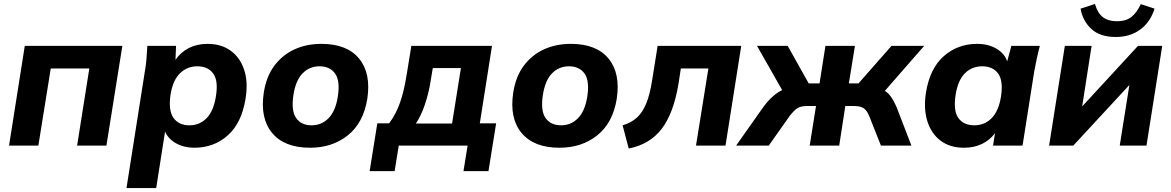

<svg xmlns="http://www.w3.org/2000/svg" viewBox="-20 -740 5953 976"><path d="M26 0 106 -507H602L521 0H372L434 -392H238L175 0Z M623 216 716 -375Q722 -407 724.5 -440.5Q727 -474 729 -507H875L872 -436Q898 -474 939.5 -495.5Q981 -517 1035 -517Q1105 -517 1153 -482Q1201 -447 1221.5 -384Q1242 -321 1228 -237Q1208 -114 1137.5 -51.5Q1067 11 968 11Q916 11 876 -11Q836 -33 819 -71L774 216ZM943 -103Q994 -103 1029.5 -138.5Q1065 -174 1077 -247Q1091 -329 1064 -366Q1037 -403 983 -403Q932 -403 895.5 -368Q859 -333 847 -260Q835 -178 862 -140.5Q889 -103 943 -103Z M1556 11Q1426 11 1363.5 -64Q1301 -139 1321 -270Q1334 -352 1375 -406.5Q1416 -461 1477 -489Q1538 -517 1614 -517Q1744 -517 1805.5 -442Q1867 -367 1847 -237Q1827 -115 1748 -52Q1669 11 1556 11ZM1564 -103Q1614 -103 1649.5 -138.5Q1685 -174 1697 -247Q1710 -329 1683.5 -366Q1657 -403 1604 -403Q1554 -403 1519 -368Q1484 -333 1472 -260Q1459 -178 1485 -140.5Q1511 -103 1564 -103Z M1859 130 1898 -113H1958Q1992 -158 2013 -217Q2034 -276 2048 -365L2071 -507H2481L2419 -113H2502L2463 130H2336L2357 0H2007L1986 130ZM2094 -112H2278L2323 -394H2180L2169 -328Q2160 -269 2140.5 -210.5Q2121 -152 2094 -112Z M2824 11Q2694 11 2631.5 -64Q2569 -139 2589 -270Q2602 -352 2643 -406.5Q2684 -461 2745 -489Q2806 -517 2882 -517Q3012 -517 3073.5 -442Q3135 -367 3115 -237Q3095 -115 3016 -52Q2937 11 2824 11ZM2832 -103Q2882 -103 2917.5 -138.5Q2953 -174 2965 -247Q2978 -329 2951.5 -366Q2925 -403 2872 -403Q2822 -403 2787 -368Q2752 -333 2740 -260Q2727 -178 2753 -140.5Q2779 -103 2832 -103Z M3176 15 3145 -103Q3189 -116 3218 -142.5Q3247 -169 3265.5 -215Q3284 -261 3295 -332L3323 -507H3748L3668 0H3518L3581 -392H3441L3429 -314Q3404 -164 3343.5 -85Q3283 -6 3176 15Z M3722 0 3861 -197Q3907 -259 3956 -282L3828 -507H3984L4091 -316H4146L4176 -507H4326L4295 -316H4344L4512 -507H4678L4478 -278Q4497 -266 4511 -245.5Q4525 -225 4537 -197L4613 0H4458L4399 -149Q4387 -179 4370 -190Q4353 -201 4324 -201H4277L4246 0H4096L4128 -201H4081Q4051 -201 4033.5 -190Q4016 -179 3993 -149L3888 0Z M4880 11Q4810 11 4762.5 -24Q4715 -59 4694.5 -122.5Q4674 -186 4687 -270Q4707 -393 4778 -455Q4849 -517 4947 -517Q5003 -517 5044.5 -493Q5086 -469 5100 -428L5121 -507H5266Q5257 -474 5250 -440.5Q5243 -407 5237 -375L5178 0H5028L5038 -63Q5012 -28 4972 -8.5Q4932 11 4880 11ZM4933 -103Q4984 -103 5020 -138.5Q5056 -174 5068 -247Q5081 -329 5054 -366Q5027 -403 4973 -403Q4921 -403 4885.5 -368Q4850 -333 4838 -260Q4825 -178 4851.5 -140.5Q4878 -103 4933 -103Z M5313 0 5393 -507H5529L5481 -199L5765 -507H5888L5808 0H5672L5721 -308L5436 0ZM5652 -552Q5571 -552 5527 -593.5Q5483 -635 5473 -696L5546 -720Q5559 -674 5586 -653Q5613 -632 5658 -632Q5704 -632 5731.5 -654Q5759 -676 5779 -719L5849 -696Q5828 -628 5776.5 -590Q5725 -552 5652 -552Z"/></svg>

Font: Mulish ExtraBold
Style: Italic
Weight: 800
Italic angle: -9°
Designer: Vernon Adams
Foundry: Vernon Adams
Version: Version 3.603; ttfautohint (v1.8.3)